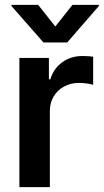

<svg xmlns="http://www.w3.org/2000/svg" viewBox="-20 -768 426 788"><path d="M59.6 -530.3H180.7V-442.4H186.5Q200.2 -487.3 235.8 -512.7Q271.5 -538.1 317.4 -538.1Q344.7 -538.1 362.3 -535.2V-419.9Q354 -422.9 336.9 -425.3Q319.8 -427.7 304.7 -427.7Q270.5 -427.7 243.2 -413.1Q215.8 -398.4 200.2 -372.1Q184.6 -345.7 184.6 -312.5V0H59.6ZM207 -659.2 277.3 -748H385.7V-743.2L255.9 -593.8H158.2L27.3 -743.2V-748H136.7Z"/></svg>

Font: Pretendard Std SemiBold
Style: Regular
Weight: 600
Designer: Base glyphs from Inter by Rasmus Andersson; Hangeul glyphs from Noto Sans CJK(Source Han Sans) by Jang Soo-young and Kan
Foundry: Kil Hyung-jin
Version: Version 1.309